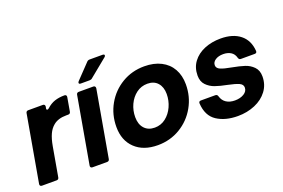

<svg xmlns="http://www.w3.org/2000/svg" viewBox="-101 -1091 2108 1432"><g transform="rotate(-20 953.5 -375.5)"><path d="M28 0Q19 0 14.5 -5.5Q10 -11 12 -20L105 -548Q108 -564 124 -564H240Q249 -564 253 -558.5Q257 -553 256 -544L254 -535L253 -529Q253 -519 260 -519Q265 -519 273 -525Q303 -553 337.5 -564.5Q372 -576 416 -576Q424 -576 428.5 -570.5Q433 -565 431 -556L412 -447Q409 -431 393 -431H378Q312 -431 274 -399Q247 -377 230.5 -341Q214 -305 204 -249L163 -16Q160 0 144 0Z M564 -16Q561 0 545 0H429Q420 0 415.5 -5.5Q411 -11 413 -20L506 -548Q509 -564 525 -564H641Q649 -564 653.5 -558.5Q658 -553 657 -544ZM561 -617Q546 -617 546 -627Q546 -632 552 -639L662 -754Q670 -763 684 -763H786Q801 -763 801 -753Q801 -747 794 -741L652 -625Q644 -617 630 -617Z M699 -221Q699 -319 745 -400Q791 -481 870.5 -528.5Q950 -576 1048 -576Q1124 -576 1180 -547.5Q1236 -519 1265.5 -466.5Q1295 -414 1295 -344Q1295 -247 1249 -165.5Q1203 -84 1123 -36Q1043 12 945 12Q831 12 765 -51Q699 -114 699 -221ZM1136 -325Q1136 -380 1107 -413Q1078 -446 1026 -446Q976 -446 937.5 -417Q899 -388 877.5 -341.5Q856 -295 856 -242Q856 -185 886 -152Q916 -119 968 -119Q1017 -119 1055 -148.5Q1093 -178 1114.5 -225.5Q1136 -273 1136 -325Z M1342 -174V-176Q1342 -192 1359 -192H1473Q1489 -192 1493 -176Q1503 -141 1530.5 -123Q1558 -105 1599 -105Q1641 -105 1670.5 -123Q1700 -141 1700 -171Q1700 -196 1672 -208.5Q1644 -221 1586 -233Q1529 -244 1491 -257.5Q1453 -271 1426 -299Q1399 -327 1399 -374Q1399 -437 1433 -482.5Q1467 -528 1525 -552Q1583 -576 1654 -576Q1751 -576 1808.5 -530Q1866 -484 1872 -399V-397Q1872 -381 1855 -381H1746Q1738 -381 1733.5 -384.5Q1729 -388 1726 -397Q1718 -429 1693 -444.5Q1668 -460 1633 -460Q1595 -460 1570.5 -444Q1546 -428 1546 -403Q1546 -379 1574 -367Q1602 -355 1659 -345Q1718 -334 1757 -321.5Q1796 -309 1824 -280.5Q1852 -252 1852 -204Q1852 -139 1815.5 -90Q1779 -41 1716.5 -14.5Q1654 12 1580 12Q1480 12 1414 -31.5Q1348 -75 1342 -174Z"/></g></svg>

Font: Open Sauce Two ExtraBold Italic
Style: Regular
Weight: 800
Italic angle: -10°
Designer: Alfredo Marco Pradil
Foundry: Creative Sauce Fz LLC
Version: Version 1.477